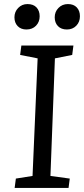

<svg xmlns="http://www.w3.org/2000/svg" viewBox="-20 -924 413 944"><path d="M165 -637 79 -654 85 -700H341L335 -654L250 -637L228 -59L323 -46L317 0H52L58 -46L140 -59ZM51 -839Q51 -866 69.5 -885Q88 -904 115 -904Q144 -904 159.5 -887.5Q175 -871 175 -844Q175 -816 157 -797.5Q139 -779 110 -779Q83 -779 67 -795.5Q51 -812 51 -839ZM249 -839Q249 -866 267.5 -885Q286 -904 314 -904Q342 -904 357.5 -887.5Q373 -871 373 -844Q373 -816 355 -797.5Q337 -779 309 -779Q281 -779 265 -795.5Q249 -812 249 -839Z"/></svg>

Font: Literata 12pt
Style: Italic
Weight: 400
Italic angle: -2°
Designer: Latin by Veronika Burian and Jose Scaglione. Greek by Irene Vlachou. Cyrillic by Vera Evstafieva
Foundry: TypeTogether
Version: Version 3.002